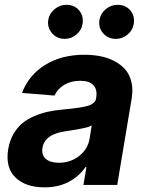

<svg xmlns="http://www.w3.org/2000/svg" viewBox="-20 -785 620 815"><path d="M169 10.3Q88.4 10.3 45.3 -32Q2.1 -74.2 14.9 -152.3Q21 -187.9 36.8 -215.6Q52.6 -243.3 74 -261.2Q95.5 -279.1 124.6 -291.7Q153.8 -304.3 183.2 -310.7Q212.7 -317.1 247.9 -320.3Q269.5 -322.4 281.4 -323.7Q293.3 -324.9 309.1 -327.1Q324.9 -329.2 332.9 -331Q340.9 -332.7 351.2 -335.4Q361.5 -338.1 366.7 -341.1Q371.8 -344.1 377.1 -348.4Q382.5 -352.6 384.9 -357.8Q387.4 -362.9 388.5 -369.3V-371.4Q393.8 -405.2 376.2 -423.7Q358.7 -442.1 320.3 -442.1Q281.2 -442.1 252.7 -424.9Q224.1 -407.7 211.3 -379.3L73.5 -390.6Q101.6 -465.9 171.3 -509.2Q241.1 -552.6 338.4 -552.6Q375.4 -552.6 407.7 -546Q440 -539.4 467.2 -524.9Q494.3 -510.3 512.4 -489.2Q530.5 -468 537.8 -437Q545.1 -405.9 539.1 -367.9L477.6 0H334.2L346.9 -75.6H342.7Q315.3 -35.9 271.3 -12.8Q227.3 10.3 169 10.3ZM229.8 -94.1Q279.1 -94.1 315.9 -122.9Q352.6 -151.6 360.1 -195L369.3 -252.8Q363.6 -249.3 354.8 -246.3Q345.9 -243.3 331.3 -240.4Q316.8 -237.6 308.9 -236Q301.1 -234.4 282.1 -231.5Q263.1 -228.7 261 -228.3Q169.4 -215.9 160.2 -157.3Q155.5 -127.1 174.5 -110.6Q193.5 -94.1 229.8 -94.1ZM472.3 -620Q438.2 -620 417.4 -644.2Q396.7 -668.3 402.3 -701.3Q407 -728 429.2 -746.3Q451.3 -764.6 479 -764.6Q513.1 -764.6 533.2 -740.8Q553.3 -717 547.6 -683.2Q543.7 -657 521.8 -638.5Q500 -620 472.3 -620ZM255 -620Q221.2 -620 200.5 -644.4Q179.7 -668.7 185 -701.3Q189.6 -728 211.8 -746.3Q234 -764.6 261.7 -764.6Q295.8 -764.6 315.9 -740.8Q335.9 -717 330.3 -683.2Q326.3 -657 304.5 -638.5Q282.7 -620 255 -620Z"/></svg>

Font: Karasuma Gothic
Style: Bold Italic
Weight: 700
Italic angle: 9.39998°
Designer: Rasmus Andersson / Ryoko Nishizuka
Foundry: Genbu
Version: Version 1.00